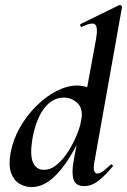

<svg xmlns="http://www.w3.org/2000/svg" viewBox="-20 -746 515 779"><path d="M108 13Q82 13 59 -0.5Q36 -14 25 -44.5Q14 -75 23 -126Q33 -180 61 -229Q89 -278 128 -316.5Q167 -355 210 -377Q253 -399 294 -399Q327 -399 352.5 -383Q378 -367 380 -332L330 -246Q301 -171 265.5 -112.5Q230 -54 190.5 -20.5Q151 13 108 13ZM158 -57Q186 -57 211.5 -78.5Q237 -100 257.5 -132.5Q278 -165 292 -199.5Q306 -234 310 -260Q318 -305 294.5 -327.5Q271 -350 239 -350Q192 -350 158.5 -305.5Q125 -261 111 -180Q101 -116 114 -86.5Q127 -57 158 -57ZM322 9Q288 9 279 -16Q270 -41 278 -89L370 -589Q378 -637 365.5 -647Q353 -657 312 -637Q308 -636 306 -642Q304 -648 308 -649L463 -725Q468 -727 472 -723Q476 -719 475 -717L363 -89Q358 -61 362.5 -51.5Q367 -42 375 -42Q386 -42 399 -52Q412 -62 428 -77Q432 -81 436 -77Q440 -73 436 -69Q405 -32 378 -11.5Q351 9 322 9Z"/></svg>

Font: Cormorant
Style: Bold Italic
Weight: 700
Italic angle: -10°
Designer: Christian Thalmann (Catharsis Fonts)
Foundry: Catharsis Fonts
Version: Version 4.000